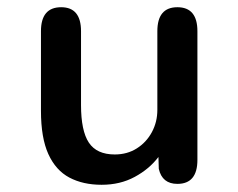

<svg xmlns="http://www.w3.org/2000/svg" viewBox="-20 -501 659 532"><path d="M149.5 -481Q204.5 -481 204.5 -414.5V-210Q204.5 -138.5 226.2 -105.8Q248 -73 298 -73Q332.5 -73 359 -89.8Q385.5 -106.5 400.8 -134.8Q416 -163 416 -196.5V-414.5Q416 -481 471.5 -481Q527 -481 527 -414.5V-58Q527 8.5 471.5 8.5Q429.5 8.5 420 -33L419 -66Q393.5 -32.5 353.2 -10.8Q313 11 261.5 11Q210 11 172.2 -9Q134.5 -29 114 -74Q93.5 -119 93.5 -194V-414.5Q93.5 -481 149.5 -481Z"/></svg>

Font: Sono Monospace Medium
Style: Regular
Weight: 500
Designer: Tyler Finck
Foundry: Tyler Finck
Version: Version 2.112